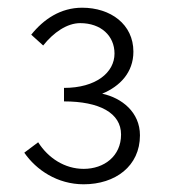

<svg xmlns="http://www.w3.org/2000/svg" viewBox="-20 -912 442 498"><path d="M197 -434C279 -434 343 -481 343 -561C343 -621 296 -658 245 -669C291 -688 326 -724 326 -778C326 -849 267 -892 193 -892C137 -892 93 -862 61 -822L92 -794C119 -828 154 -852 188 -852C242 -852 277 -819 277 -773C277 -724 229 -684 146 -684V-649C238 -649 294 -619 294 -563C294 -507 250 -474 197 -474C148 -474 105 -502 79 -543L43 -516C74 -471 129 -434 197 -434Z"/></svg>

Font: Source Han Sans SC Light
Style: Regular
Weight: 300
Designer: Ryoko NISHIZUKA (kana & ideographs); Paul D. Hunt (Latin, Greek & Cyrillic); Wenlong ZHANG (bopomofo); Sandoll Communica
Foundry: Adobe Systems Incorporated
Version: Version 1.004;PS 1.004;hotconv 1.0.82;makeotf.lib2.5.63406